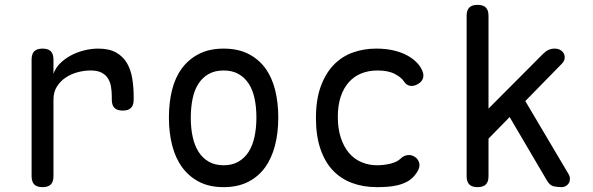

<svg xmlns="http://www.w3.org/2000/svg" viewBox="-20 -760 2440 790"><path d="M155 10Q132 10 121 -1Q110 -12 110 -35V-515Q110 -538 121 -549Q132 -560 155 -560Q178 -560 189 -549Q200 -538 200 -515V-456Q208 -480 227 -499Q246 -518 271 -531.5Q296 -545 325.5 -552.5Q355 -560 384 -560Q429 -560 457.5 -544Q486 -528 502 -501Q518 -474 524 -438Q530 -402 530 -362V-350Q530 -327 519 -316Q508 -305 485 -305Q462 -305 451 -316Q440 -327 440 -350V-362Q440 -385 436.5 -404.5Q433 -424 423.5 -438.5Q414 -453 397 -461.5Q380 -470 353 -470Q327 -470 300 -463Q273 -456 250.5 -441Q228 -426 214 -403.5Q200 -381 200 -350V-35Q200 -12 189 -1Q178 10 155 10Z M900 10Q842 10 800 -11.5Q758 -33 730 -71Q702 -109 688.5 -161.5Q675 -214 675 -276Q675 -338 688 -390Q701 -442 729 -479.5Q757 -517 799.5 -538.5Q842 -560 900 -560Q959 -560 1001.5 -538.5Q1044 -517 1071.5 -479.5Q1099 -442 1112 -390Q1125 -338 1125 -276Q1125 -214 1111.5 -161.5Q1098 -109 1070.5 -71Q1043 -33 1000.5 -11.5Q958 10 900 10ZM900 -80Q935 -80 960.5 -94.5Q986 -109 1002.5 -134.5Q1019 -160 1027 -196.5Q1035 -233 1035 -276Q1035 -319 1027.5 -354.5Q1020 -390 1003.5 -415.5Q987 -441 961.5 -455.5Q936 -470 900 -470Q864 -470 838.5 -455.5Q813 -441 796.5 -415.5Q780 -390 772.5 -354Q765 -318 765 -275Q765 -232 773 -196Q781 -160 797.5 -134.5Q814 -109 839.5 -94.5Q865 -80 900 -80Z M1280 -274Q1280 -351 1300 -405Q1320 -459 1353.5 -493.5Q1387 -528 1432 -544Q1477 -560 1527 -560Q1565 -560 1595 -553.5Q1625 -547 1647.5 -536Q1670 -525 1686 -511Q1702 -497 1711 -482Q1725 -459 1721.5 -442Q1718 -425 1701 -415Q1683 -404 1667 -407Q1651 -410 1642 -425Q1631 -442 1604 -456Q1577 -470 1533 -470Q1497 -470 1467 -458Q1437 -446 1415.5 -422Q1394 -398 1382 -362.5Q1370 -327 1370 -279Q1370 -230 1382.5 -192.5Q1395 -155 1416.5 -130Q1438 -105 1468 -92.5Q1498 -80 1532 -80Q1558 -80 1586 -86.5Q1614 -93 1629 -108Q1641 -120 1658.5 -122Q1676 -124 1693 -110Q1699 -104 1702.5 -96.5Q1706 -89 1706 -80Q1706 -71 1701 -60.5Q1696 -50 1686 -38Q1673 -22 1655 -12.5Q1637 -3 1616.5 2Q1596 7 1574 8.5Q1552 10 1530 10Q1475 10 1429 -7Q1383 -24 1350 -58.5Q1317 -93 1298.5 -147Q1280 -201 1280 -274Z M1990 -35Q1990 -12 1979 -1Q1968 10 1945 10Q1922 10 1911 -1Q1900 -12 1900 -35V-695Q1900 -718 1911 -729Q1922 -740 1945 -740Q1968 -740 1979 -729Q1990 -718 1990 -695ZM1964 -163V-287L2215 -539Q2226 -550 2237.5 -555Q2249 -560 2262 -560Q2276 -560 2286 -554Q2296 -548 2300.5 -538.5Q2305 -529 2303 -518Q2301 -507 2291 -497ZM2132 -360 2318 -46Q2325 -35 2325 -24.5Q2325 -14 2320.5 -6.5Q2316 1 2308 5.5Q2300 10 2291 10Q2274 10 2258 6.5Q2242 3 2230 -18L2066 -297Z"/></svg>

Font: Maple Mono
Style: Regular
Weight: 400
Monospace: yes
Designer: subframe7536
Version: Version 7.300